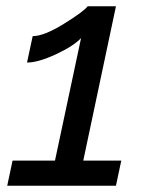

<svg xmlns="http://www.w3.org/2000/svg" viewBox="-20 -591 474 611"><path d="M20 -80H155L238 -470Q215 -445 158.5 -418.5Q102 -392 66 -392L84 -476Q120 -476 183 -515Q246 -554 259 -571H349L245 -80H366L349 0H3Z"/></svg>

Font: Raleway-v4020 Medium
Style: Italic
Weight: 500
Italic angle: -12°
Designer: Matt McInerney, Pablo Impallari, Rodrigo Fuenzalida
Foundry: Matt McInerney, Pablo Impallari, Rodrigo Fuenzalida
Version: Version 4.020;PS 004.020;hotconv 1.0.88;makeotf.lib2.5.64775